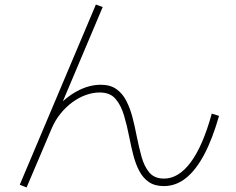

<svg xmlns="http://www.w3.org/2000/svg" viewBox="-20 -792 1040 845"><path d="M97 33 67 21 402 -772 432 -761 241 -309 230 -318Q269 -364 320.5 -391.5Q372 -419 424 -419Q465 -419 492 -400Q519 -381 535.5 -349Q552 -317 562.5 -277.5Q573 -238 581 -196Q591 -145 603 -102Q615 -59 637.5 -32.5Q660 -6 702 -6Q766 -6 819.5 -78Q873 -150 912 -292L944 -282Q915 -180 878.5 -111.5Q842 -43 798 -8Q754 27 701 27Q661 27 635 9Q609 -9 593 -39.5Q577 -70 567 -108.5Q557 -147 549 -188Q539 -240 525.5 -285Q512 -330 488 -357.5Q464 -385 418 -385Q389 -385 358 -374Q327 -363 298.5 -342Q270 -321 246.5 -292Q223 -263 208 -228Z"/></svg>

Font: M PLUS 1 Thin ExtraLight
Style: Regular
Weight: 250
Version: Version 1.001